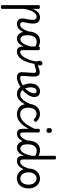

<svg xmlns="http://www.w3.org/2000/svg" viewBox="1550 -2480 1320 4461"><g transform="rotate(90 2210.5 -250.0)"><path d="M142 390Q121 390 110.5 383.5Q100 377 100 364V-489Q100 -502 110.5 -508.5Q121 -515 142 -515Q164 -515 175 -508.5Q186 -502 186 -489V-344Q210 -410 242 -448Q274 -486 310 -502.5Q346 -519 379 -519Q422 -519 455.5 -504Q489 -489 508.5 -454.5Q528 -420 528 -360Q528 -329 525 -299.5Q522 -270 517 -243Q512 -216 506.5 -192.5Q501 -169 498 -149.5Q495 -130 495 -113Q495 -84 509.5 -71Q524 -58 554 -58Q568 -58 574.5 -46.5Q581 -35 579.5 -20.5Q578 -6 567 5.5Q556 17 535 17Q477 17 443 -16.5Q409 -50 409 -108Q409 -130 412.5 -152Q416 -174 421 -198Q426 -222 431 -247Q436 -272 439 -298Q442 -324 442 -351Q442 -395 425 -417.5Q408 -440 368 -440Q336 -440 308 -420Q280 -400 256.5 -361.5Q233 -323 215.5 -268.5Q198 -214 186 -144V364Q186 377 175 383.5Q164 390 142 390Z M535 17Q521 17 514.5 5.5Q508 -6 509.5 -20.5Q511 -35 522 -46.5Q533 -58 554 -58Q575 -58 596.5 -69.5Q618 -81 638.5 -106Q659 -131 678.5 -172Q698 -213 716 -272Q720 -287 733 -289.5Q746 -292 757 -285.5Q768 -279 765 -264Q750 -193 728 -140Q706 -87 677.5 -52.5Q649 -18 613.5 -0.5Q578 17 535 17Z M882 17Q830 17 791.5 -11.5Q753 -40 731.5 -94Q710 -148 710 -226Q710 -278 719.5 -323Q729 -368 747.5 -404.5Q766 -441 793.5 -466.5Q821 -492 856.5 -505.5Q892 -519 936 -519Q979 -519 1018 -506Q1057 -493 1096 -465V-386Q1055 -418 1017.5 -429.5Q980 -441 948 -441Q920 -441 896.5 -432Q873 -423 855 -405.5Q837 -388 824.5 -362.5Q812 -337 805.5 -303.5Q799 -270 799 -228Q799 -180 808.5 -142.5Q818 -105 839.5 -84Q861 -63 896 -63Q936 -63 971.5 -103Q1007 -143 1034 -215.5Q1061 -288 1073 -388L1093 -315Q1086 -207 1055.5 -133Q1025 -59 979.5 -21Q934 17 882 17ZM1170 17Q1147 17 1127 10Q1107 3 1092.5 -12.5Q1078 -28 1069 -55.5Q1060 -83 1060 -124V-488Q1060 -502 1071 -508.5Q1082 -515 1103 -515Q1125 -515 1135.5 -508.5Q1146 -502 1146 -489V-133Q1146 -91 1155.5 -74.5Q1165 -58 1189 -58Q1201 -58 1207.5 -46.5Q1214 -35 1212 -20.5Q1210 -6 1200 5.5Q1190 17 1170 17Z M1170 17Q1151 17 1144.5 5.5Q1138 -6 1142 -20.5Q1146 -35 1158 -46.5Q1170 -58 1189 -58Q1222 -58 1256 -86.5Q1290 -115 1320 -166Q1350 -217 1373.5 -285.5Q1397 -354 1408 -433Q1409 -443 1419.5 -447Q1430 -451 1442 -448Q1454 -445 1463 -438Q1472 -431 1470 -419Q1454 -322 1429 -242Q1404 -162 1367.5 -104Q1331 -46 1282 -14.5Q1233 17 1170 17Z M1774 17Q1746 17 1724 9.5Q1702 2 1687.5 -12Q1673 -26 1665.5 -46.5Q1658 -67 1658 -93Q1658 -118 1660.5 -154.5Q1663 -191 1665.5 -231Q1668 -271 1670.5 -309Q1673 -347 1673 -376Q1673 -408 1664.5 -418Q1656 -428 1636 -428Q1611 -428 1578 -418.5Q1545 -409 1514.5 -399.5Q1484 -390 1465 -390Q1447 -390 1430.5 -409Q1414 -428 1404 -455Q1394 -482 1394 -509Q1394 -527 1400.5 -542.5Q1407 -558 1420 -566.5Q1433 -575 1453 -575Q1480 -575 1490.5 -557.5Q1501 -540 1501 -516Q1501 -504 1498.5 -491.5Q1496 -479 1491 -468Q1500 -468 1518.5 -475Q1537 -482 1561 -491Q1585 -500 1610.5 -506.5Q1636 -513 1660 -513Q1692 -513 1714 -501Q1736 -489 1747.5 -460Q1759 -431 1759 -380Q1759 -351 1756.5 -312.5Q1754 -274 1751.5 -233.5Q1749 -193 1746.5 -158Q1744 -123 1744 -103Q1744 -83 1754.5 -70.5Q1765 -58 1793 -58Q1807 -58 1813.5 -46.5Q1820 -35 1818.5 -20.5Q1817 -6 1806 5.5Q1795 17 1774 17Z M1775 17Q1756 17 1749.5 5.5Q1743 -6 1747 -20.5Q1751 -35 1763 -46.5Q1775 -58 1794 -58Q1838 -58 1892.5 -81Q1947 -104 1995 -146Q2007 -156 2018 -152.5Q2029 -149 2036 -138Q2043 -127 2043 -114.5Q2043 -102 2032 -93Q1991 -57 1945 -32.5Q1899 -8 1855 4.5Q1811 17 1775 17Z M1997 -140Q2014 -154 2029.5 -169Q2045 -184 2059 -198Q2086 -228 2105.5 -259Q2125 -290 2136 -321Q2147 -352 2147 -381Q2147 -415 2133.5 -427.5Q2120 -440 2094 -440Q2080 -440 2073 -452Q2066 -464 2066 -479.5Q2066 -495 2075 -507Q2084 -519 2103 -519Q2146 -519 2175.5 -501.5Q2205 -484 2220 -454Q2235 -424 2235 -389Q2235 -353 2221 -314Q2207 -275 2182 -237Q2157 -199 2125 -163Q2104 -141 2080.5 -119.5Q2057 -98 2031 -79Z M2162 17Q2112 17 2073.5 -3Q2035 -23 2006 -56.5Q1977 -90 1958 -131Q1939 -172 1929.5 -215Q1920 -258 1920 -297Q1920 -342 1932 -382.5Q1944 -423 1967 -453.5Q1990 -484 2024 -501.5Q2058 -519 2101 -519Q2111 -519 2115 -507Q2119 -495 2117.5 -479.5Q2116 -464 2109.5 -452Q2103 -440 2093 -440Q2076 -440 2061 -432Q2046 -424 2034.5 -407Q2023 -390 2016.5 -363.5Q2010 -337 2010 -299Q2010 -257 2021 -215Q2032 -173 2053.5 -138Q2075 -103 2105.5 -82Q2136 -61 2175 -61Q2222 -61 2260.5 -89Q2299 -117 2334.5 -174Q2370 -231 2408 -315Q2412 -323 2425.5 -322Q2439 -321 2451 -314Q2463 -307 2459 -297Q2428 -216 2395.5 -157Q2363 -98 2327 -59.5Q2291 -21 2250 -2Q2209 17 2162 17Z M2640 17Q2517 17 2455.5 -52.5Q2394 -122 2394 -249Q2394 -308 2411.5 -357Q2429 -406 2460 -442.5Q2491 -479 2533.5 -499Q2576 -519 2627 -519Q2673 -519 2721 -499Q2769 -479 2805 -435Q2816 -421 2813 -411.5Q2810 -402 2799 -390Q2786 -377 2775 -374Q2764 -371 2752 -381Q2724 -404 2697.5 -421.5Q2671 -439 2627 -439Q2594 -439 2567 -425.5Q2540 -412 2521.5 -387Q2503 -362 2493 -327.5Q2483 -293 2483 -249Q2483 -189 2499.5 -146Q2516 -103 2551 -80.5Q2586 -58 2640 -58Q2654 -58 2661.5 -46.5Q2669 -35 2669 -20.5Q2669 -6 2662 5.5Q2655 17 2640 17Z M2636 17Q2617 17 2608.5 5.5Q2600 -6 2601 -20.5Q2602 -35 2611.5 -46.5Q2621 -58 2640 -58Q2704 -58 2764 -100Q2824 -142 2879.5 -222.5Q2935 -303 2983 -418Q2988 -428 3000.5 -426Q3013 -424 3023.5 -416Q3034 -408 3030 -397Q2985 -264 2923.5 -171.5Q2862 -79 2789 -31Q2716 17 2636 17Z M3082 17Q3060 17 3040 10Q3020 3 3005 -12.5Q2990 -28 2981.5 -55.5Q2973 -83 2973 -124V-489Q2973 -502 2983.5 -508.5Q2994 -515 3015 -515Q3037 -515 3048 -508.5Q3059 -502 3059 -489V-133Q3059 -91 3068.5 -74.5Q3078 -58 3101 -58Q3115 -58 3122 -46.5Q3129 -35 3127.5 -20.5Q3126 -6 3115 5.5Q3104 17 3082 17ZM3012 -669Q2984 -669 2970 -684.5Q2956 -700 2956 -731Q2956 -763 2970 -779Q2984 -795 3012 -795Q3040 -795 3053.5 -779Q3067 -763 3067 -731Q3069 -700 3054.5 -684.5Q3040 -669 3012 -669Z M3079 17Q3065 17 3058.5 5.5Q3052 -6 3053.5 -20.5Q3055 -35 3066 -46.5Q3077 -58 3098 -58Q3119 -58 3140.5 -69.5Q3162 -81 3182.5 -106Q3203 -131 3222.5 -172Q3242 -213 3260 -272Q3264 -287 3277 -289.5Q3290 -292 3301 -285.5Q3312 -279 3309 -264Q3294 -193 3272 -140Q3250 -87 3221.5 -52.5Q3193 -18 3157.5 -0.5Q3122 17 3079 17Z M3418 17Q3365 17 3326.5 -11.5Q3288 -40 3266.5 -94Q3245 -148 3245 -226Q3245 -278 3254.5 -323Q3264 -368 3283 -404.5Q3302 -441 3329.5 -466.5Q3357 -492 3392.5 -505.5Q3428 -519 3472 -519Q3505 -519 3537.5 -510.5Q3570 -502 3600 -486V-864Q3600 -877 3610.5 -883.5Q3621 -890 3643 -890Q3665 -890 3675.5 -883.5Q3686 -877 3686 -864V-132Q3686 -90 3697 -74Q3708 -58 3739 -58Q3748 -58 3753 -46.5Q3758 -35 3756.5 -20.5Q3755 -6 3746 5.5Q3737 17 3720 17Q3695 17 3674 11Q3653 5 3637 -9Q3621 -23 3612 -47Q3603 -71 3602 -109L3601 -149Q3579 -90 3550.5 -53.5Q3522 -17 3489 0Q3456 17 3418 17ZM3432 -63Q3468 -63 3499 -91Q3530 -119 3556.5 -178.5Q3583 -238 3600 -333V-408Q3568 -427 3538.5 -434Q3509 -441 3483 -441Q3455 -441 3431.5 -432Q3408 -423 3389.5 -405.5Q3371 -388 3358.5 -362.5Q3346 -337 3339.5 -303.5Q3333 -270 3333 -228Q3333 -183 3343 -145Q3353 -107 3375 -85Q3397 -63 3432 -63Z M3720 17Q3706 17 3699.5 5.5Q3693 -6 3694.5 -20.5Q3696 -35 3707 -46.5Q3718 -58 3739 -58Q3760 -58 3781.5 -69.5Q3803 -81 3823.5 -106Q3844 -131 3863.5 -172Q3883 -213 3901 -272Q3905 -287 3918 -289.5Q3931 -292 3942 -285.5Q3953 -279 3950 -264Q3935 -193 3913 -140Q3891 -87 3862.5 -52.5Q3834 -18 3798.5 -0.5Q3763 17 3720 17Z M4128 19Q4061 19 4008.5 -13.5Q3956 -46 3926 -106Q3896 -166 3896 -250Q3896 -309 3913 -358Q3930 -407 3961.5 -443Q3993 -479 4035 -499Q4077 -519 4128 -519Q4195 -519 4247 -484.5Q4299 -450 4329 -390Q4359 -330 4359 -254Q4359 -206 4348 -164.5Q4337 -123 4316.5 -89Q4296 -55 4267.5 -31Q4239 -7 4203.5 6Q4168 19 4128 19ZM4128 -61Q4160 -61 4186 -75Q4212 -89 4231 -114.5Q4250 -140 4260.5 -175.5Q4271 -211 4271 -254Q4271 -308 4253 -350Q4235 -392 4203 -415.5Q4171 -439 4128 -439Q4097 -439 4070 -425.5Q4043 -412 4024 -386.5Q4005 -361 3994.5 -326.5Q3984 -292 3984 -250Q3984 -194 4002.5 -151.5Q4021 -109 4053 -85Q4085 -61 4128 -61Z"/></g></svg>

Font: Playwrite AT
Style: Regular
Weight: 400
Designer: Veronika Burian, José Scaglione
Foundry: TypeTogether
Version: Version 1.002